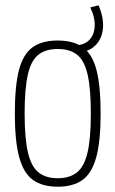

<svg xmlns="http://www.w3.org/2000/svg" viewBox="-20 -695 436 725"><path d="M36 -266Q36 -370 51.5 -430Q67 -490 102.5 -516Q138 -542 198 -542Q258 -542 293.5 -516Q329 -490 344.5 -430Q360 -370 360 -266Q360 -162 343.5 -101.5Q327 -41 291.5 -15.5Q256 10 198 10Q140 10 104.5 -15.5Q69 -41 52.5 -101.5Q36 -162 36 -266ZM73 -266Q73 -172 85.5 -119Q98 -66 125.5 -44Q153 -22 198 -22Q243 -22 270.5 -44Q298 -66 310.5 -119Q323 -172 323 -266Q323 -359 311 -412.5Q299 -466 271.5 -488Q244 -510 198 -510Q152 -510 124.5 -488Q97 -466 85 -412.5Q73 -359 73 -266ZM259 -497V-524H264Q296 -524 315.5 -542.5Q335 -561 337.5 -593.5Q340 -626 321 -667L352 -675Q373 -627 368.5 -586Q364 -545 337.5 -521Q311 -497 268 -497Z"/></svg>

Font: Georama SemiCondensed ExtraLight
Style: Regular
Weight: 200
Width: 4
Designer: Jean-Baptiste Levee
Foundry: Production Type
Version: Version 1.000